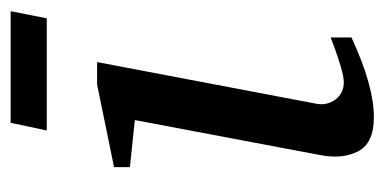

<svg xmlns="http://www.w3.org/2000/svg" viewBox="-196 -496 704 351"><g transform="rotate(-90 155.5 -320.0)"><path d="M263 -29Q175 12 117 12Q70 12 55 -16.5Q40 -45 48 -86L112 -425L26 -434V-463L177 -494H218L142 -94Q138 -74 149.5 -58.5Q161 -43 181 -43Q191 -43 208 -48Q225 -53 243 -59.5Q261 -66 263 -67ZM311 -652 298 -586H93L107 -652Z"/></g></svg>

Font: Veleka
Style: Italic
Weight: 400
Italic angle: -12°
Designer: Stefan Peev, Context Ltd, 2016; SIL International, 1997-2014.
Foundry: Stefan Peev, Context Ltd, 2016
Version: Version 1.000